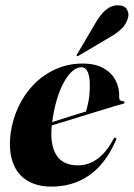

<svg xmlns="http://www.w3.org/2000/svg" viewBox="-20 -698 507 728"><path d="M97 -209.5Q97 -209.5 113.8 -214.8Q130.5 -220 157.5 -228.5Q184.5 -237 214.5 -246.8Q244.5 -256.5 272 -265Q299.5 -273.5 317 -278.5L302.5 -267Q310 -285 315.2 -312Q320.5 -339 320.5 -374.5Q321 -406 312.8 -424.5Q304.5 -443 289 -443Q272 -443 255 -428.8Q238 -414.5 222.8 -387.2Q207.5 -360 195.8 -321Q184 -282 177.5 -233Q167.5 -155.5 191.8 -113.2Q216 -71 275.5 -71Q302.5 -71 326.5 -82Q350.5 -93 371.5 -115Q392.5 -137 410 -170.5Q412 -174 414 -175.2Q416 -176.5 418 -176Q420 -175.5 420.8 -172.8Q421.5 -170 419.5 -166Q395 -109.5 359.8 -70.2Q324.5 -31 278 -10.8Q231.5 9.5 174.5 9.5Q120.5 9.5 83 -13.5Q45.5 -36.5 29 -81.2Q12.5 -126 20 -190.5Q27.5 -246 50.5 -294.5Q73.5 -343 109.8 -379.5Q146 -416 192.8 -436.5Q239.5 -457 292.5 -457Q342 -457 373.2 -439Q404.5 -421 419 -392Q433.5 -363 432 -329.5Q431.5 -323 434.5 -319Q437.5 -315 446.5 -314Q450 -314 451.2 -312.8Q452.5 -311.5 452.5 -310Q452.5 -308.5 451.5 -307Q450.5 -305.5 446.5 -304.5Q438 -302.5 409.5 -294Q381 -285.5 341.8 -273.2Q302.5 -261 260.5 -248.2Q218.5 -235.5 182.2 -224.2Q146 -213 123.5 -206Q101 -199 101 -199ZM344 -614Q362.5 -645.5 382.8 -661.8Q403 -678 426 -678Q452.5 -678 461.2 -662.5Q470 -647 465.5 -631Q459 -606 440 -588.2Q421 -570.5 397 -557L276.5 -486Q275 -485.5 273.2 -485.2Q271.5 -485 271 -486Q269.5 -487.5 270.5 -489Q271.5 -490.5 272.5 -492.5Z"/></svg>

Font: Fraunces 120pt
Style: Bold Italic
Weight: 700
Italic angle: -16°
Version: Version 1.000;[b76b70a41]